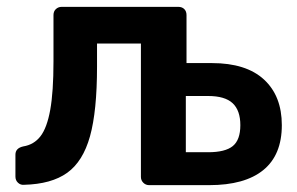

<svg xmlns="http://www.w3.org/2000/svg" viewBox="-20 -540 867 560"><path d="M415 0Q405 0 398 -7Q391 -14 391 -24V-413H263V-346Q263 -216 242.5 -142.5Q222 -69 176 -36Q130 -3 50 -1Q40 0 32.5 -7Q25 -14 25 -25V-89Q25 -108 48 -113Q79 -118 98 -142.5Q117 -167 126.5 -219.5Q136 -272 136 -361V-496Q136 -507 143 -513.5Q150 -520 160 -520H500Q511 -520 517.5 -513.5Q524 -507 524 -496V-356H598Q698 -356 750 -308Q802 -260 802 -175Q802 -88 748 -44Q694 0 590 0ZM587 -96Q637 -96 659 -114Q681 -132 681 -175Q681 -218 658.5 -239Q636 -260 587 -260H522V-96Z"/></svg>

Font: Rubik AZ
Style: Regular
Weight: 500
Designer: Hubert and Fischer
Foundry: Hubert & Fischer
Version: Version 2.000